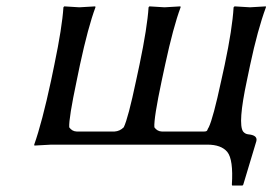

<svg xmlns="http://www.w3.org/2000/svg" viewBox="-20 -452 853 600"><path d="M140.1 0Q140.1 0 87.4 2.9L86.9 0Q111.3 -68.8 139.6 -200.2L149.9 -250Q174.3 -367.2 178.2 -429.2L180.7 -432.1Q182.6 -432.1 228 -429.2Q228 -429.2 277.8 -432.1L278.3 -429.2Q255.4 -367.7 230 -250L219.7 -200.2Q194.8 -82.5 196.3 -54.2Q205.1 -41.5 219.7 -41H337.9Q354.5 -42 366.7 -54.2Q380.4 -82 405.3 -200.2L416 -250Q440.4 -367.2 444.3 -429.2L446.8 -432.1Q448.7 -432.1 494.1 -429.2Q494.1 -429.2 543.9 -432.1L544.4 -429.2Q521.5 -367.7 496.1 -250L485.4 -200.2Q460.4 -82.5 462.4 -54.2Q471.2 -41.5 485.8 -41H617.7Q626.5 -41 627.9 -45.4Q629.9 -50.8 632.3 -54.2Q646 -82 671.4 -200.2L682.1 -249Q706.1 -362.3 710 -429.2L712.9 -432.1Q714.8 -432.1 761.2 -429.2L811 -432.1V-429.2Q785.2 -359.4 761.7 -249L751.5 -200.2Q722.7 -65.4 739.7 -41Q746.1 -33.2 755.9 -32.2Q781.7 -29.8 781.7 -15.6Q781.7 -13.2 781.2 -11.2L740.2 125L737.8 127.9H705.6L704.6 125Q709.5 46.9 690.4 22.9Q671.4 0 627.9 0Z"/></svg>

Font: Linux Biolinum Capitals O
Style: Italic Samll Caps
Weight: 400
Italic angle: -12°
Designer: Philipp H. Poll
Foundry: Philipp H. Poll
Version: Version 0.6.2